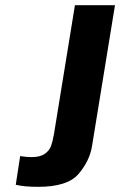

<svg xmlns="http://www.w3.org/2000/svg" viewBox="-20 -720 465 743"><path d="M41 -5 58 -116Q82 -112 102 -112Q135 -112 153 -124.5Q171 -137 177.5 -155Q184 -173 189 -202L270 -700H425L336 -154Q327 -98 284.5 -47.5Q242 3 128 3Q73 3 41 -5Z"/></svg>

Font: Be Vietnam ExtraBold
Style: Italic
Weight: 800
Italic angle: -9.778°
Designer: Gabriel Lam
Foundry: TypeRant
Version: Version 3.000